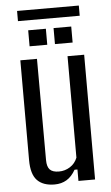

<svg xmlns="http://www.w3.org/2000/svg" viewBox="-58 -875 530 920"><g transform="rotate(-5 207.5 -415.0)"><path d="M167 7Q112 7 83.5 -22.5Q55 -52 55 -120V-600H135L136 -113Q136 -81 149.5 -67Q163 -53 193 -53Q222 -53 246.5 -68.5Q271 -84 282 -112V-600H362V0H282V-55H268Q250 -23 225 -8Q200 7 167 7ZM227 -663V-740H312V-663ZM105 -663V-740H190V-663ZM60 -788V-837H357V-788Z"/></g></svg>

Font: Big Shoulders Text
Style: Regular
Weight: 400
Designer: Patric King
Foundry: XO Type Co
Version: Version 1.000; ttfautohint (v1.8.2)